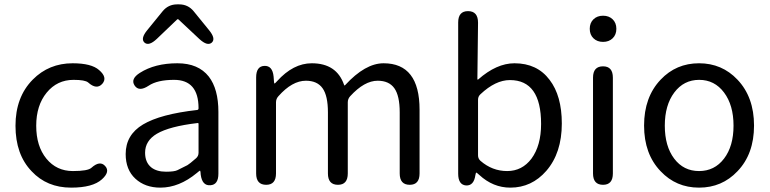

<svg xmlns="http://www.w3.org/2000/svg" viewBox="-20 -847 3527 880"><path d="M306 13Q195 13 125 -62Q51 -139 51 -270.5Q51 -402 130 -482Q204 -557 313 -557Q399 -557 434 -526Q474 -492 449 -463Q423 -434 384 -469Q370 -481 317 -481Q242 -481 194 -422.5Q146 -364 146 -270.5Q146 -177 192.5 -120Q239 -63 314 -63Q383 -63 399 -78Q438 -113 462 -86Q486 -60 447 -25Q405 13 306 13Z M715 13Q645 13 600.5 -28Q556 -69 556 -141Q556 -229 635.5 -276.5Q715 -324 884 -343Q890 -344 890 -351Q890 -481 778 -481Q701 -481 661 -454Q617 -425 597 -455Q577 -485 621 -513Q690 -557 793 -557Q889 -557 937 -496Q981 -439 981 -334V-51Q981 0 944 2Q907 5 900 -46L899 -58Q898 -65 896.5 -65Q895 -65 882 -54Q801 13 715 13ZM741 -60Q779 -60 793 -67Q816 -78 839 -90Q848 -95 879 -122Q890 -132 890 -147V-279Q890 -284 885 -283Q757 -268 699 -234Q645 -202 645 -147Q645 -103 673 -80Q698 -60 741 -60ZM699 -669Q662 -634 642 -652Q623 -670 655 -709L725 -795Q751 -827 792 -827H801Q842 -827 868 -795L938 -709Q970 -670 951 -652Q931 -634 894 -668L799 -757Q795 -761 791 -757Z M1200 0Q1154 0 1154 -52V-492Q1154 -543 1191 -545Q1229 -547 1234 -496L1236 -470Q1237 -464 1238.5 -464Q1240 -464 1250 -475Q1324 -557 1409 -557Q1523 -557 1557 -458Q1559 -453 1562 -457Q1654 -557 1738 -557Q1903 -557 1903 -344V-52Q1903 0 1858 0Q1812 0 1812 -52V-332Q1812 -408 1787.5 -442.5Q1763 -477 1711 -477Q1650 -477 1585 -406Q1574 -394 1574 -378V-52Q1574 0 1529 0Q1483 0 1483 -52V-332Q1483 -408 1458.5 -442.5Q1434 -477 1382 -477Q1319 -477 1256 -406Q1245 -394 1245 -378V-52Q1245 0 1200 0Z M2319 13Q2240 13 2177 -45Q2165 -56 2163 -56Q2161 -56 2160 -49L2159 -45Q2152 5 2116 3Q2080 0 2080 -51V-744Q2080 -796 2125 -796Q2171 -796 2171 -743L2168 -485Q2168 -480 2172 -483Q2256 -557 2338 -557Q2442 -557 2499 -481Q2555 -408 2555 -281Q2555 -146 2484 -64Q2417 13 2319 13ZM2416 -120Q2460 -180 2460 -279Q2460 -480 2317 -480Q2251 -480 2182 -415Q2171 -405 2171 -390V-135Q2171 -120 2182 -110Q2236 -63 2304.5 -63Q2373 -63 2416 -120Z M2744 0Q2698 0 2698 -52V-491Q2698 -543 2744 -543Q2789 -543 2789 -491V-52Q2789 0 2744 0ZM2744 -655Q2717 -655 2700 -671.5Q2683 -688 2683 -715Q2683 -742 2700 -758.5Q2717 -775 2744 -775Q2771 -775 2788 -758.5Q2805 -742 2805 -715Q2805 -688 2788 -671.5Q2771 -655 2744 -655Z M3008 -62Q2932 -141 2932 -271.5Q2932 -402 3008 -482Q3079 -557 3184 -557Q3289 -557 3360 -482Q3436 -402 3436 -271.5Q3436 -141 3360 -62Q3289 13 3184 13Q3079 13 3008 -62ZM3070 -120Q3113 -63 3184 -63Q3255 -63 3298.5 -120Q3342 -177 3342 -271Q3342 -365 3298.5 -423Q3255 -481 3184.5 -481Q3114 -481 3070.5 -423Q3027 -365 3027 -271Q3027 -177 3070 -120Z"/></svg>

Font: Resource Han Rounded KR
Style: Regular
Weight: 400
Designer: Cyano Hao (round all glyphs); Ryoko NISHIZUKA 西塚涼子 (kana, bopomofo & ideographs); Paul D. Hunt (Latin, Greek & Cyrillic)
Foundry: Cyano Hao
Version: 0.990